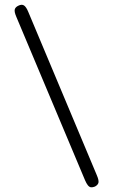

<svg xmlns="http://www.w3.org/2000/svg" viewBox="-20 -742 501 813"><path d="M382 48Q372 52 365 51Q358 50 352 42.5Q346 35 340 21L49 -671Q40 -692 42.5 -702Q45 -712 58 -718Q72 -725 81.5 -719Q91 -713 100 -691L390 0Q399 21 397 31Q395 41 382 48Z"/></svg>

Font: Fredoka SemiCondensed Light
Style: Regular
Weight: 300
Width: 4
Designer: Ben Nathan
Foundry: Milena B. Brandão, Ben Nathan
Version: Version 2.001